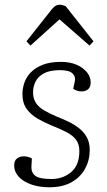

<svg xmlns="http://www.w3.org/2000/svg" viewBox="-20 -779 451 813"><path d="M198 -21Q246 -21 281 -50Q316 -79 316 -139Q316 -168 302.5 -186.5Q289 -205 263.5 -218.5Q238 -232 200 -247Q169 -260 140.5 -276Q112 -292 93.5 -317Q75 -342 75 -381Q75 -404 83 -428Q91 -452 110 -472Q129 -492 160.5 -504.5Q192 -517 238 -517Q277 -517 305 -504.5Q333 -492 348.5 -472.5Q364 -453 364 -430Q364 -411 353.5 -401.5Q343 -392 325 -392Q315 -392 306 -395Q297 -398 290 -403L297 -436Q301 -455 286.5 -468.5Q272 -482 234 -482Q191 -482 166 -468.5Q141 -455 130.5 -433.5Q120 -412 120 -388Q120 -362 131.5 -344Q143 -326 165.5 -312.5Q188 -299 221 -285Q247 -275 271.5 -263Q296 -251 316 -235Q336 -219 348 -197Q360 -175 360 -144Q360 -101 340.5 -65Q321 -29 283 -7.5Q245 14 189 14Q146 14 112 2Q78 -10 59 -31Q40 -52 40 -78Q40 -99 52 -108Q64 -117 81 -117Q90 -117 99 -114.5Q108 -112 115 -108L113 -73Q112 -48 129.5 -34.5Q147 -21 198 -21ZM376 -604 359 -586 232 -697 109 -586 92 -604 198 -738Q205 -747 213 -753Q221 -759 233 -759Q240 -759 246 -757Q252 -755 258 -753Z"/></svg>

Font: Literata ExtraLight
Style: Italic
Weight: 250
Italic angle: -2°
Designer: Latin by Veronika Burian and Jose Scaglione. Greek by Irene Vlachou. Cyrillic by Vera Evstafieva
Foundry: TypeTogether
Version: Version 3.002